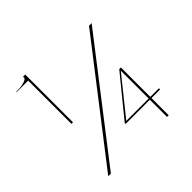

<svg xmlns="http://www.w3.org/2000/svg" viewBox="-191 -953 1136 1136"><g transform="rotate(-45 377.0 -384.5)"><path d="M93 2 642 -708H664L115 2ZM158 -371V-733H61V-736Q71 -736 89.5 -737Q108 -738 125 -743Q136 -746 144.5 -751Q153 -756 153 -764V-771H171V-371ZM587 0V-144H385L384 -151L587 -400H601V-154H673V-144H601V0ZM400 -154H587V-387Z"/></g></svg>

Font: Panamera Thin
Style: Regular
Weight: 100
Designer: Bastien Sozeau
Foundry: NBR — Bastien Sozeau
Version: Version 3.003;gftools[0.9.33]